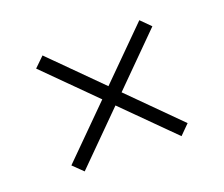

<svg xmlns="http://www.w3.org/2000/svg" viewBox="-78 -635 748 641"><g transform="rotate(-20 295.5 -315.0)"><path d="M468 -521 502 -487 124 -109 89 -143ZM124 -521 502 -143 468 -109 89 -487Z"/></g></svg>

Font: Asta Sans Light
Style: Regular
Weight: 300
Designer: 42dot
Version: Version 1.000